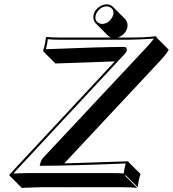

<svg xmlns="http://www.w3.org/2000/svg" viewBox="-20 -821 811 900"><path d="M418.5 -750Q424.8 -780.3 457 -795.4Q469.2 -800.8 480.5 -800.8Q498 -799.8 509.3 -789.1L565.9 -732.4Q581.1 -715.8 577.1 -693.4Q570.8 -663.1 539.1 -647.9Q534.7 -646 530.8 -645H582Q661.1 -645 709.5 -650.9Q712.4 -650.4 713.4 -649.9Q714.4 -647.5 713.9 -645L770.5 -588.4Q766.6 -574.7 729 -534.2L281.2 -55.2L580.6 -64.9L582 -62L638.7 -5.4Q633.3 10.7 629.9 27.3Q629.4 30.8 625.5 56.6L568.8 0L566.4 2.9L623 59.6Q598.1 56.6 552.7 56.6H290.5Q291.5 58.6 291.5 59.1L289.1 56.6H169.4L82 59.6L25.4 2.9L23.4 -1Q32.2 -9.8 46.4 -26.4Q54.2 -35.2 57.1 -38.1L518.1 -533.2L239.7 -523.4L183.1 -580.1L182.1 -583Q187.5 -599.6 190.9 -616.2Q191.4 -619.6 195.3 -645L197.8 -647.9Q222.2 -645 258.3 -645H500.5Q492.2 -648.4 485.8 -654.3L429.2 -710.9Q414.1 -727.5 418.5 -750ZM565.4 -586.4Q564.9 -588.9 564 -589.8Q562 -590.8 560.5 -590.8ZM178.7 -43.9H166L168.9 -56.2Q172.4 -68.4 179.2 -78.1L179.7 -78.6L665.5 -597.7Q694.8 -629.4 701.2 -640.1Q638.2 -635.3 582 -634.8H258.3Q227.1 -634.8 204.1 -637.2Q201.7 -618.7 200.7 -613.8Q198.2 -603.5 194.8 -590.3Q446.3 -600.6 560.5 -601.1Q577.6 -601.1 573.7 -582.5Q571.8 -576.2 568.4 -572.3L64.5 -31.2Q61.5 -28.3 54.7 -20.5Q47.4 -12.7 43.5 -7.8Q90.3 -9.8 112.8 -9.8H496.1Q538.1 -9.8 560.1 -7.8Q562.5 -25.9 563.5 -31.2Q565.9 -42 569.3 -54.7Q300.8 -43.9 178.7 -43.9ZM428.2 -748Q422.9 -722.7 444.3 -712.4Q448.2 -710.9 451.7 -709.5Q455.6 -709 458.5 -709Q485.4 -709 503.4 -735.8Q508.8 -744.1 510.7 -752Q516.1 -777.3 494.6 -787.6Q490.7 -789.1 487.3 -790.5Q483.4 -791 480.5 -791Q453.6 -791 435.1 -764.2Q430.2 -755.9 428.2 -748Z"/></svg>

Font: Linux Biolinum Shadow O
Style: Italic
Weight: 400
Italic angle: -12°
Designer: Philipp H. Poll
Foundry: Philipp H. Poll
Version: Version 0.6.2